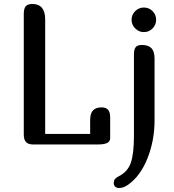

<svg xmlns="http://www.w3.org/2000/svg" viewBox="-20 -729 877 969"><path d="M536 -137V-32Q536 -15 521 -7.5Q506 0 476 0H146Q123 0 111.5 -12Q100 -24 100 -50V-659Q100 -686 110 -697.5Q120 -709 144 -709Q175 -709 191.5 -689.5Q208 -670 208 -632V-53H435V-122Q435 -157 449.5 -172Q464 -187 493 -187Q515 -187 525.5 -175Q536 -163 536 -137ZM696 -502Q729 -502 744.5 -485.5Q760 -469 760 -434V-121Q760 -20 724.5 69.5Q689 159 627 203Q603 220 581 220Q569 220 561.5 213Q554 206 554 195Q554 183 559.5 175.5Q565 168 577 162Q625 138 640.5 92Q656 46 656 -44V-455Q656 -479 664.5 -490.5Q673 -502 696 -502ZM706 -691Q732 -691 750 -673Q768 -655 768 -629Q768 -604 750 -585.5Q732 -567 706 -567Q681 -567 662.5 -585.5Q644 -604 644 -629Q644 -655 662.5 -673Q681 -691 706 -691Z"/></svg>

Font: Marmelad for Arash.Academy
Style: Regular
Weight: 400
Designer: Manvel Shmavonyan
Foundry: Cyreal
Version: Version 1.110;Glyphs 3.2 (3202)